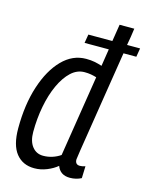

<svg xmlns="http://www.w3.org/2000/svg" viewBox="-114 -813 699 896"><g transform="rotate(15 236.0 -365.0)"><path d="M311 10Q264 10 249 -31Q229 -14 199.5 -2Q170 10 139 10Q83 10 51 -30Q19 -70 19 -151Q19 -266 48 -355Q77 -444 127 -495Q177 -546 242 -546Q265 -546 283 -542.5Q301 -539 319 -533L332 -616H215L222 -658H338L351 -740H422Q419 -719 416 -698.5Q413 -678 409 -658H472L465 -616H403Q385 -504 370 -408Q355 -312 343.5 -240Q332 -168 325.5 -126.5Q319 -85 319 -81Q319 -56 342 -56Q354 -56 368 -61L366 -3Q341 10 311 10ZM164 -57Q187 -57 208.5 -64Q230 -71 247 -83L309 -475Q296 -479 282 -481.5Q268 -484 251 -484Q215 -484 186 -457Q157 -430 135.5 -383.5Q114 -337 102.5 -277Q91 -217 91 -153Q91 -108 111 -82.5Q131 -57 164 -57Z"/></g></svg>

Font: Georama SemiCondensed
Style: Italic
Weight: 400
Width: 4
Italic angle: -9°
Designer: Jean-Baptiste Levee
Foundry: Production Type
Version: Version 1.000